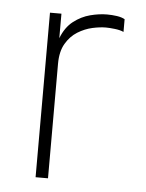

<svg xmlns="http://www.w3.org/2000/svg" viewBox="-44 -564 458 601"><g transform="rotate(5 185.0 -263.5)"><path d="M90 0V-517H126V-440Q139.5 -475 163.8 -493.8Q188 -512.5 216 -519.8Q244 -527 268.5 -527Q284 -527 299.5 -524.8Q315 -522.5 324.5 -517V-477Q314 -482 296.8 -484Q279.5 -486 268.5 -486Q250 -486 226.2 -480.8Q202.5 -475.5 180.2 -461.8Q158 -448 143.5 -423.2Q129 -398.5 129 -360V0Z"/></g></svg>

Font: Public Sans Thin Thin
Style: Regular
Weight: 250
Version: Version 2.001